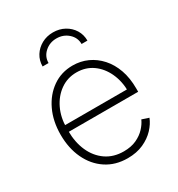

<svg xmlns="http://www.w3.org/2000/svg" viewBox="-179 -867 925 996"><g transform="rotate(-30 283.0 -369.0)"><path d="M296.4 11.2Q223.1 11.2 168.7 -24.9Q114.3 -61 84.5 -124.3Q54.7 -187.5 54.7 -268.6Q54.7 -349.1 84.7 -412.4Q114.7 -475.6 167.2 -512.2Q219.7 -548.8 287.1 -548.8Q334.5 -548.8 375.5 -530.3Q416.5 -511.7 448 -476.8Q479.5 -441.9 497.1 -392.3Q514.6 -342.8 514.6 -280.3V-260.7H81.5V-300.3H490.7L470.7 -285.2Q470.7 -348.1 447.5 -398.7Q424.3 -449.2 383.1 -478.5Q341.8 -507.8 287.1 -507.8Q232.9 -507.8 190.4 -477.8Q147.9 -447.8 123.5 -397Q99.1 -346.2 99.1 -282.7V-265.6Q99.1 -197.8 122.8 -144.5Q146.5 -91.3 190.9 -60.5Q235.4 -29.8 296.4 -29.8Q340.3 -29.8 372.6 -44.7Q404.8 -59.6 426 -82.5Q447.3 -105.5 457 -128.4L498 -114.7Q486.3 -84 459.2 -54.9Q432.1 -25.9 391.1 -7.3Q350.1 11.2 296.4 11.2ZM285.2 -748.5Q323.2 -748.5 353.8 -731.7Q384.3 -714.8 401.9 -686.3Q419.4 -657.7 419.4 -622.1H384.3Q384.3 -660.6 355.2 -686.5Q326.2 -712.4 285.2 -712.4Q244.6 -712.4 215.6 -686.5Q186.5 -660.6 186.5 -622.1H150.9Q150.9 -657.7 168.7 -686.3Q186.5 -714.8 217 -731.7Q247.6 -748.5 285.2 -748.5Z"/></g></svg>

Font: Inter 17pt ExtraLight
Style: Regular
Weight: 250
Version: Version 4.001;git-66647c0bb